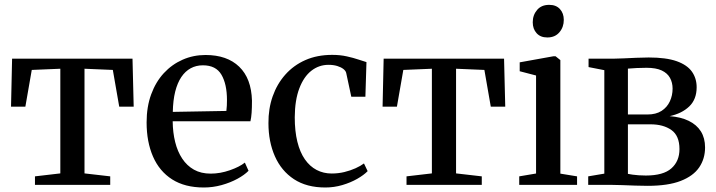

<svg xmlns="http://www.w3.org/2000/svg" viewBox="-20 -780 3021 810"><path d="M127.5 0V-36L234.5 -48.5V-490L114 -485L87 -330H26.5L31 -532.5H539L544 -330H483L456 -485L336.5 -490V-48.5L445 -36V0Z M840 11Q760 11 706.2 -23.2Q652.5 -57.5 625.5 -119.5Q598.5 -181.5 598.5 -263.5Q598.5 -329.5 617.8 -382Q637 -434.5 671.2 -471.5Q705.5 -508.5 750.5 -528.2Q795.5 -548 847 -548Q938 -548 989.2 -498.5Q1040.5 -449 1043 -355.5Q1043 -325 1041.5 -304.2Q1040 -283.5 1036.5 -268.5H708.5Q709 -221 719 -180.8Q729 -140.5 748.8 -110.8Q768.5 -81 798.2 -64.2Q828 -47.5 869 -47.5Q909 -47.5 949.8 -61.8Q990.5 -76 1013 -94L1028.5 -59.5Q1011.5 -42 981.8 -25.8Q952 -9.5 915 0.8Q878 11 840 11ZM709 -308 935 -312Q936.5 -323 937 -335Q937.5 -347 937.5 -358Q937.5 -425 914.2 -464.8Q891 -504.5 836 -504.5Q807.5 -504.5 784.5 -492Q761.5 -479.5 745 -455Q728.5 -430.5 719.2 -393.8Q710 -357 709 -308Z M1352.5 11Q1273.5 11 1220.2 -24Q1167 -59 1139.8 -120.5Q1112.5 -182 1112.5 -260.5Q1112 -321 1130.2 -373.2Q1148.5 -425.5 1183.5 -465Q1218.5 -504.5 1268.2 -526.5Q1318 -548.5 1381.5 -548.5Q1415 -548.5 1443 -542.2Q1471 -536 1492.2 -528.8Q1513.5 -521.5 1526 -518L1521.5 -372H1462L1440.5 -472.5Q1438.5 -481 1428.8 -488.8Q1419 -496.5 1403 -501.5Q1387 -506.5 1366 -506.5Q1325.5 -506.5 1293.5 -481.5Q1261.5 -456.5 1242.8 -407.2Q1224 -358 1223.5 -285.5Q1223.5 -226.5 1234.5 -182Q1245.5 -137.5 1266.2 -107.8Q1287 -78 1315.8 -63Q1344.5 -48 1379.5 -48Q1407 -48 1432.8 -54.2Q1458.5 -60.5 1480 -70.2Q1501.5 -80 1515.5 -90.5L1531 -58Q1515 -41.5 1487 -25.5Q1459 -9.5 1424 0.8Q1389 11 1352.5 11Z M1695 0V-36L1802 -48.5V-490L1681.5 -485L1654.5 -330H1594L1598.5 -532.5H2106.5L2111.5 -330H2050.5L2023.5 -485L1904 -490V-48.5L2012.5 -36V0Z M2170.5 0V-36L2241.5 -48V-461.5L2172.5 -479.5V-517L2314 -542.5H2324L2344 -526.5V-47.5L2414.5 -36V0ZM2288.5 -622Q2260 -622 2243.8 -640Q2227.5 -658 2227.5 -686Q2227.5 -716.5 2245.8 -738Q2264 -759.5 2296.5 -759.5H2297.5Q2326 -759.5 2342.2 -741.8Q2358.5 -724 2358.5 -696Q2358.5 -665.5 2340 -643.8Q2321.5 -622 2289.5 -622Z M2712 4Q2688.5 4 2660 3Q2631.5 2 2605.8 1Q2580 0 2563 0H2461.5V-36L2529.5 -47.5V-484L2463 -497V-532.5H2569Q2586.5 -532.5 2611.5 -533.8Q2636.5 -535 2664 -536.2Q2691.5 -537.5 2716.5 -537.5Q2790.5 -537.5 2834.8 -521.8Q2879 -506 2899 -477.8Q2919 -449.5 2919 -412Q2919 -361 2887.8 -331Q2856.5 -301 2805 -290Q2852 -286.5 2885.5 -270.2Q2919 -254 2936.8 -225.8Q2954.5 -197.5 2954.5 -158Q2954.5 -110.5 2929.8 -74Q2905 -37.5 2851.8 -16.8Q2798.5 4 2712 4ZM2704.5 -39.5Q2778.5 -39.5 2812.5 -69.8Q2846.5 -100 2846.5 -151Q2846.5 -207.5 2812.5 -231.5Q2778.5 -255.5 2724.5 -255.5H2629V-46.5Q2636.5 -45 2648.5 -43.2Q2660.5 -41.5 2675 -40.5Q2689.5 -39.5 2704.5 -39.5ZM2629 -297H2711.5Q2747.5 -297 2771 -312.2Q2794.5 -327.5 2806 -352.5Q2817.5 -377.5 2817.5 -406Q2817.5 -431.5 2806.5 -451.5Q2795.5 -471.5 2771.5 -482.8Q2747.5 -494 2707.5 -494Q2686.5 -494 2666.2 -493Q2646 -492 2629 -490.5Z"/></svg>

Font: Merriweather 72pt
Style: Regular
Weight: 400
Version: Version 2.100